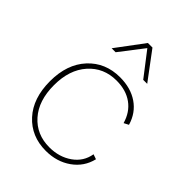

<svg xmlns="http://www.w3.org/2000/svg" viewBox="-211 -836 954 954"><g transform="rotate(45 265.5 -359.0)"><path d="M403 -582H375L278 -708L181 -582H153L262 -728H294ZM285 -510Q360 -510 412 -474.5Q464 -439 483 -374L458 -361Q441 -421 396 -453.5Q351 -486 284 -486Q194 -486 137 -422Q80 -358 80 -250Q80 -141 136 -78Q192 -15 282 -15Q351 -15 401.5 -50.5Q452 -86 462 -146L488 -137Q472 -70 415.5 -30Q359 10 282 10Q180 10 116 -60Q52 -130 52 -250Q52 -369 117 -439.5Q182 -510 285 -510Z"/></g></svg>

Font: Elaine Sans ExtraLight
Style: Regular
Weight: 275
Designer: Wei Huang
Foundry: Wei Huang
Version: Version 2.001;December 24, 2019;FontCreator 12.0.0.2547 64-b